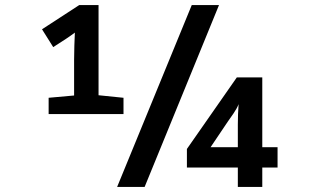

<svg xmlns="http://www.w3.org/2000/svg" viewBox="-20 -734 1240 754"><path d="M548 0 840 -714H733L440 0ZM465 -286V-350L367 -360V-714H291L145 -619L189 -549L240 -582Q247 -587 257.5 -594Q268 -601 274 -606Q273 -587 272 -554.5Q271 -522 271 -499V-359L171 -350V-286ZM1010 0V-76H1070V-156H1010V-430H910L714 -149V-76H914V0ZM875 -257Q883 -268 897 -288.5Q911 -309 917 -325Q914 -286 914 -245V-156H807Z"/></svg>

Font: Noto Sans Mono UI
Style: Bold
Weight: 700
Designer: Monotype Design team
Foundry: Monotype Imaging Inc.
Version: 1.000